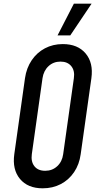

<svg xmlns="http://www.w3.org/2000/svg" viewBox="-20 -1005 544 1041"><path d="M211.5 16Q130.5 16 88.2 -35Q46 -86 57.5 -169L115.5 -581Q123.5 -636.5 151.8 -678.2Q180 -720 223.5 -743Q267 -766 320.5 -766Q401.5 -766 444.2 -715.2Q487 -664.5 475.5 -581L417.5 -169Q410 -113.5 381.8 -71.8Q353.5 -30 309.8 -7Q266 16 211.5 16ZM225 -79Q263.5 -79 290.2 -103.8Q317 -128.5 322.5 -169L380.5 -581Q386.5 -621.5 366.5 -646.2Q346.5 -671 308 -671Q269.5 -671 243 -646.2Q216.5 -621.5 210.5 -581L152.5 -169Q147 -128.5 166.5 -103.8Q186 -79 225 -79ZM292 -813 380.5 -985H476.5L361 -813Z"/></svg>

Font: Mohave Light Medium
Style: Italic
Weight: 500
Italic angle: -8°
Version: Version 2.003